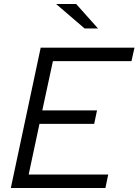

<svg xmlns="http://www.w3.org/2000/svg" viewBox="-20 -938 691 958"><path d="M34 0 183 -700H651L636 -633H244L191 -387H464L450 -320H177L123 -67H520L506 0ZM402 -796 260 -918H360L469 -796Z"/></svg>

Font: Red Hat Text
Style: Italic
Weight: 300
Italic angle: -12°
Designer: Pentagram, MCKL
Foundry: Pentagram, MCKL
Version: Version 1.023